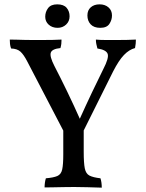

<svg xmlns="http://www.w3.org/2000/svg" viewBox="-20 -860 670 883"><path d="M365 -264V-163Q365 -110 370 -85.5Q375 -61 391.5 -52.5Q408 -44 442 -40Q445 -31 446.5 -20Q448 -9 448 3Q415 2 382 1Q349 0 321 0Q299 0 272.5 0.5Q246 1 222.5 1.5Q199 2 185 2Q185 -8 186.5 -19.5Q188 -31 191 -40Q226 -43 243.5 -50.5Q261 -58 266 -80.5Q271 -103 271 -150V-264ZM357 -244H279L105 -578Q89 -609 74 -622.5Q59 -636 31 -637Q27 -648 26 -658Q25 -668 25 -678Q39 -678 56 -677.5Q73 -677 91.5 -676.5Q110 -676 129 -676Q148 -676 173.5 -676Q199 -676 223.5 -676.5Q248 -677 263 -678Q263 -667 262 -658.5Q261 -650 258 -639Q219 -635 213.5 -617.5Q208 -600 230 -557Q257 -505 288.5 -440Q320 -375 351 -305H343Q375 -376 403.5 -436Q432 -496 455 -542Q482 -594 475 -612.5Q468 -631 428 -637Q425 -648 423 -657.5Q421 -667 421 -678Q439 -676 467.5 -676Q496 -676 519 -676Q542 -676 565 -676.5Q588 -677 605 -678Q605 -668 604 -659Q603 -650 601 -639Q574 -632 550 -607Q526 -582 500 -531ZM441 -732Q412 -732 397 -748Q382 -764 382 -789Q382 -813 397.5 -826.5Q413 -840 438 -840Q463 -840 479 -826Q495 -812 495 -789Q495 -768 483 -750Q471 -732 441 -732ZM245 -732Q220 -732 204 -746.5Q188 -761 188 -783Q188 -805 201 -822.5Q214 -840 243 -840Q273 -840 286.5 -824Q300 -808 300 -785Q300 -762 284 -747Q268 -732 245 -732Z"/></svg>

Font: Vollkorn
Style: Regular
Weight: 400
Designer: Friedrich Althausen
Foundry: Friedrich Althausen
Version: Version 4.104